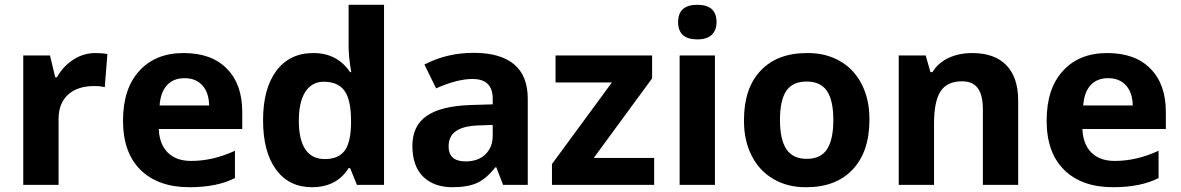

<svg xmlns="http://www.w3.org/2000/svg" viewBox="-20 -780 4981 810"><path d="M382.8 -556.2Q413.6 -556.2 433.1 -551.8L421.9 -412.1Q404.3 -417 377.9 -417Q306.6 -417 266.8 -380.4Q227.1 -343.8 227.1 -277.8V0H78.1V-545.9H190.9L212.9 -454.1H220.2Q246.6 -501 288.6 -527.8Q331.5 -556.2 382.8 -556.2Z M971.2 -28.8Q896 9.8 779.3 9.8Q647.5 9.8 573.2 -63Q499 -135.7 499 -271Q499 -406.2 567.4 -480.5Q635.7 -556.2 754.4 -556.2Q873 -556.2 937 -490.2Q1002 -424.8 1002 -308.1V-235.8H649.9Q652.3 -171.9 687.7 -136.5Q723.1 -101.1 786.1 -101.1Q878.9 -101.1 971.2 -144ZM653.3 -335H862.3Q861.3 -389.6 833.7 -419.9Q806.2 -450.2 758.8 -450.2Q711.4 -450.2 684.3 -420.4Q657.2 -390.6 653.3 -335Z M1600.1 0H1485.8L1457 -70.8H1450.7Q1400.4 9.8 1295.9 9.8Q1199.2 9.8 1144.5 -64.7Q1089.8 -139.2 1089.8 -272.7Q1089.8 -406.2 1145.8 -481.2Q1201.7 -556.2 1302.2 -556.2Q1402.8 -556.2 1457 -475.6H1461.9Q1450.7 -538.6 1450.7 -585V-759.8H1600.1ZM1460.9 -271Q1460.9 -358.4 1433.6 -396.7Q1406.2 -435.1 1345.7 -435.1Q1295.4 -435.1 1268.1 -392.6Q1240.7 -350.1 1240.7 -270.3Q1240.7 -190.4 1268.3 -149.7Q1295.9 -108.9 1350.6 -108.9Q1405.3 -108.9 1432.1 -141.8Q1459 -174.8 1460.9 -254.9Z M1770.5 -507.8Q1865.2 -557.1 1978 -557.1Q2090.8 -557.1 2148.7 -508.8Q2206.5 -460.4 2206.5 -363.8V0H2102.5L2073.7 -74.2H2069.8Q2032.2 -26.4 1992.7 -8.3Q1953.1 9.8 1888.7 9.8Q1810.5 9.8 1764.6 -35.2Q1719.7 -80.1 1719.7 -164.6Q1719.7 -249 1779.8 -290.8Q1839.8 -332.5 1963.9 -336.9L2058.6 -339.8V-363.8Q2058.6 -446.8 1973.6 -446.8Q1908.2 -446.8 1819.8 -407.2ZM1872.6 -162.1Q1872.6 -99.1 1944.8 -99.1Q1997.1 -99.1 2027.8 -128.9Q2058.6 -158.7 2058.6 -208V-252.9L2001 -251Q1936 -249 1904.3 -227.5Q1872.6 -206.1 1872.6 -162.1Z M2739.7 -113.8V0H2308.6V-87.9L2561.5 -432.1H2323.7V-545.9H2731V-449.2L2484.9 -113.8Z M3002.9 -687Q3002.9 -651.9 2982.4 -632.8Q2961.9 -613.8 2921.9 -613.8Q2840.8 -613.8 2840.8 -686.8Q2840.8 -759.8 2921.9 -759.8Q3002.9 -759.8 3002.9 -687ZM2996.1 0H2847.2V-545.9H2996.1Z M3389.2 -556.2Q3464.4 -556.2 3523.7 -522.2Q3583 -488.3 3615.5 -424.6Q3647.9 -360.8 3647.9 -278.8Q3647.9 -276.4 3647.9 -273.9Q3647.9 -140.6 3577.6 -65.4Q3507.3 9.8 3381.8 9.8Q3379.9 9.8 3377.4 9.8Q3302.2 9.8 3242.9 -24.7Q3183.6 -59.1 3151.1 -123Q3118.7 -187 3118.7 -269Q3118.7 -271.5 3118.7 -273.9Q3118.7 -407.7 3188.5 -481.4Q3258.3 -556.2 3384.8 -556.2Q3386.7 -556.2 3389.2 -556.2ZM3468.8 -396.2Q3441.9 -436 3382.8 -436Q3323.7 -436 3297.1 -396.5Q3270.5 -356.9 3270.5 -274.2Q3270.5 -191.4 3297.6 -150.6Q3324.7 -109.9 3383.5 -109.9Q3442.4 -109.9 3469 -150.4Q3495.6 -190.9 3495.6 -273.7Q3495.6 -356.4 3468.8 -396.2Z M4081.5 -556.2Q4176.3 -556.2 4225.8 -504.6Q4275.4 -453.1 4275.4 -356V0H4126.5V-318.8Q4126.5 -378.4 4105.2 -407.7Q4084 -437 4038.6 -437Q3976.1 -437 3948.2 -395Q3920.4 -353 3920.4 -256.8V0H3771.5V-545.9H3885.3L3905.3 -475.6H3913.6Q3938 -515.1 3981.7 -535.6Q4025.4 -556.2 4081.5 -556.2Z M4867.7 -28.8Q4792.5 9.8 4675.8 9.8Q4543.9 9.8 4469.7 -63Q4395.5 -135.7 4395.5 -271Q4395.5 -406.2 4463.9 -480.5Q4532.2 -556.2 4650.9 -556.2Q4769.5 -556.2 4833.5 -490.2Q4898.4 -424.8 4898.4 -308.1V-235.8H4546.4Q4548.8 -171.9 4584.2 -136.5Q4619.6 -101.1 4682.6 -101.1Q4775.4 -101.1 4867.7 -144ZM4549.8 -335H4758.8Q4757.8 -389.6 4730.2 -419.9Q4702.6 -450.2 4655.3 -450.2Q4607.9 -450.2 4580.8 -420.4Q4553.7 -390.6 4549.8 -335Z"/></svg>

Font: Open Sans Hebrew
Style: Bold
Weight: 700
Foundry: Ascender Corporation, Yanek Iontef
Version: Version 2.001;PS 002.001;hotconv 1.0.70;makeotf.lib2.5.58329